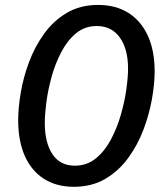

<svg xmlns="http://www.w3.org/2000/svg" viewBox="-20 -735 653 768"><path d="M275.4 12.2Q206.1 12.2 156 -19.5Q106 -51.3 79.3 -111.1Q52.7 -170.9 52.7 -254.4Q52.7 -303.2 63 -364.3Q73.2 -425.3 96.2 -486.8Q119.1 -548.3 156.5 -600.1Q193.8 -651.9 247.3 -683.6Q300.8 -715.3 372.6 -715.3Q442.4 -715.3 492.9 -683.8Q543.5 -652.3 571 -592.8Q598.6 -533.2 598.6 -449.7Q598.6 -400.4 587.9 -339.4Q577.1 -278.3 554 -216.8Q530.8 -155.3 492.9 -103.3Q455.1 -51.3 401.1 -19.5Q347.2 12.2 275.4 12.2ZM279.3 -72.3Q327.6 -72.3 363.3 -101.3Q398.9 -130.4 423.6 -176.8Q448.2 -223.1 463.4 -275.9Q478.5 -328.6 485.4 -377.7Q492.2 -426.8 492.2 -460Q492.2 -539.1 459.2 -585Q426.3 -630.9 367.2 -630.9Q319.3 -630.9 284.4 -602.1Q249.5 -573.2 225.3 -527.1Q201.2 -481 186.5 -428.2Q171.9 -375.5 165.5 -326.2Q159.2 -276.9 159.2 -242.7Q159.2 -164.6 189.7 -118.4Q220.2 -72.3 279.3 -72.3Z"/></svg>

Font: Schibsted Grotesk Medium
Style: Italic
Weight: 500
Italic angle: -12°
Designer: Bakken & Baeck AS, Henrik Kongsvoll
Foundry: Schibsted ASA
Version: Version 1.100;gftools[0.9.25]